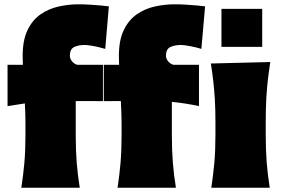

<svg xmlns="http://www.w3.org/2000/svg" viewBox="-20 -886 1336 906"><path d="M1025 -844.2H1217.3V-664.8H1025ZM534.7 0Q543.9 -60.1 548.8 -117.7Q553.7 -175.3 553.7 -247.6V-305.2Q553.7 -327.1 552.7 -353.8Q551.8 -380.4 550.3 -409.2L469.7 -408.7V-580.1H542Q541 -604 541 -621.6Q541 -696.3 564 -743.9Q586.9 -791.5 625 -818.1Q663.1 -844.7 710 -855.2Q756.8 -865.7 805.2 -865.7Q829.6 -865.7 857.7 -864Q885.7 -862.3 910.2 -860.1Q934.6 -857.9 947.8 -856L930.2 -655.3Q909.2 -662.1 878.7 -668Q848.1 -673.8 834.5 -673.8Q804.7 -673.8 783.9 -664.1Q763.2 -654.3 763.2 -622.6Q763.2 -610.4 772.5 -597.9Q781.7 -585.4 798.3 -580.1H918.9V-385.3Q853 -399.4 791 -405.3V-247.6Q791 -175.3 795.7 -117.7Q800.3 -60.1 810.1 0ZM80.6 0Q89.8 -60.1 95 -117.7Q100.1 -175.3 100.1 -247.6V-305.2Q100.1 -325.2 99.4 -348.9Q98.6 -372.6 97.2 -397.9L15.6 -385.3V-580.1H87.9Q86.9 -604 86.9 -621.6Q86.9 -696.3 109.9 -743.9Q132.8 -791.5 171.1 -818.1Q209.5 -844.7 256.3 -855.2Q303.2 -865.7 351.6 -865.7Q376 -865.7 404.1 -864Q432.1 -862.3 456.3 -860.1Q480.5 -857.9 493.7 -856L476.6 -655.3Q462.4 -659.7 443.4 -664.1Q424.3 -668.5 407 -671.1Q389.6 -673.8 380.4 -673.8Q350.6 -673.8 330.1 -664.1Q309.6 -654.3 309.6 -622.6Q309.6 -610.4 318.8 -597.9Q328.1 -585.4 344.7 -580.1H465.8V-408.7Q431.6 -409.2 399.9 -409.2Q368.2 -409.2 337.4 -409.2V-247.6Q337.4 -175.3 342 -117.7Q346.7 -60.1 356.4 0ZM977.1 0Q986.3 -61 991.5 -119.1Q996.6 -177.2 996.6 -250.5V-308.6Q996.6 -371.1 993.7 -418.5Q990.7 -465.8 986.1 -505.9Q981.4 -545.9 975.1 -586.4L1255.4 -593.3Q1249 -551.8 1244.1 -510.7Q1239.3 -469.7 1236.6 -421.4Q1233.9 -373 1233.9 -308.6V-250.5Q1233.9 -177.2 1238.5 -119.1Q1243.2 -61 1252.9 0Z"/></svg>

Font: Pinar-DS3-FD Black
Style: Regular
Weight: 900
Designer: Amin Abedi
Version: Version 3.000